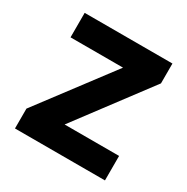

<svg xmlns="http://www.w3.org/2000/svg" viewBox="-128 -642 735 754"><g transform="rotate(30 240.0 -265.0)"><path d="M36 -90 284 -419H46V-530H444V-440L197 -111H444V0H36Z"/></g></svg>

Font: 
Style: 㨦
Weight: 700
Designer: A.Korolkova, Vitaly Kuzmin
Foundry: ParaType Ltd
Version: Version 2.000